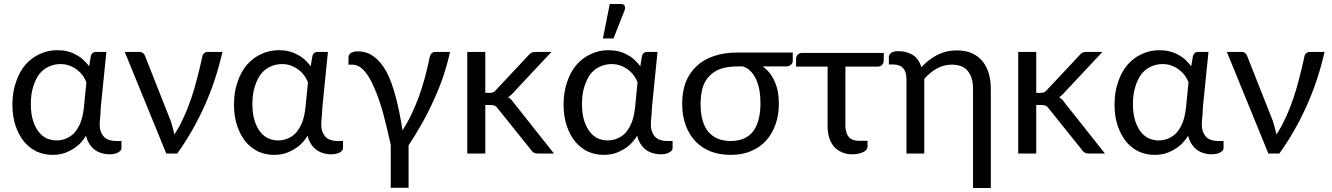

<svg xmlns="http://www.w3.org/2000/svg" viewBox="-20 -766 6644 958"><path d="M411.1 -355.5Q404.3 -373 392.6 -389.6Q380.9 -405.3 364.3 -418Q347.7 -430.7 327.1 -438.5Q306.6 -446.3 281.2 -446.3Q252 -446.3 225.6 -434.6Q198.2 -422.9 177.7 -398.4Q158.2 -373 146.5 -335.9Q133.8 -298.8 133.8 -247.1Q133.8 -199.2 144.5 -165Q155.3 -130.9 172.9 -108.4Q190.4 -85.9 213.9 -75.2Q237.3 -65.4 262.7 -65.4Q288.1 -65.4 310.5 -75.2Q334 -85 351.6 -103.5Q369.1 -124 381.8 -154.3Q393.6 -185.5 398.4 -227.5Q402.3 -269.5 411.1 -355.5ZM585.9 -62.5Q585.9 -53.7 585.9 -26.4Q585.9 -14.6 570.3 -5.9Q553.7 3.9 525.4 3.9Q505.9 3.9 487.3 -2Q469.7 -6.8 454.1 -17.6Q438.5 -29.3 426.8 -46.9Q415 -64.5 409.2 -88.9Q393.6 -63.5 374 -44.9Q354.5 -27.3 332 -15.6Q310.5 -3.9 288.1 2Q264.6 6.8 242.2 6.8Q200.2 6.8 163.1 -9.8Q127 -27.3 99.6 -59.6Q73.2 -92.8 57.6 -138.7Q42 -185.5 42 -244.1Q42 -306.6 59.6 -356.4Q76.2 -407.2 106.4 -442.4Q136.7 -477.5 177.7 -496.1Q218.8 -515.6 265.6 -515.6Q293 -515.6 316.4 -509.8Q340.8 -503.9 360.4 -492.2Q379.9 -482.4 396.5 -466.8Q412.1 -452.1 424.8 -435.5Q427.7 -453.1 433.6 -488.3Q440.4 -506.8 458 -506.8Q475.6 -506.8 510.7 -506.8Q503.9 -438.5 483.4 -236.3Q482.4 -211.9 480.5 -187.5Q477.5 -164.1 477.5 -143.6Q477.5 -122.1 484.4 -106.4Q490.2 -91.8 501 -81.1Q511.7 -71.3 525.4 -67.4Q540 -62.5 556.6 -62.5Q566.4 -62.5 585.9 -62.5Z M1089.8 -506.8Q1057.6 -364.3 1000 -236.3Q942.4 -108.4 864.3 0Q845.7 0 809.6 0Q757.8 -127 602.5 -506.8Q621.1 -506.8 675.8 -506.8Q686.5 -506.8 693.4 -501Q701.2 -495.1 703.1 -488.3Q746.1 -378.9 832 -162.1Q837.9 -144.5 841.8 -127.9Q846.7 -111.3 849.6 -94.7Q876 -133.8 896.5 -180.7Q918 -226.6 934.6 -276.4Q951.2 -325.2 963.9 -377Q977.5 -427.7 988.3 -478.5Q990.2 -494.1 998 -500Q1004.9 -506.8 1015.6 -506.8Q1040 -506.8 1089.8 -506.8Z M1516.6 -355.5Q1509.8 -373 1498 -389.6Q1486.3 -405.3 1469.7 -418Q1453.1 -430.7 1432.6 -438.5Q1412.1 -446.3 1386.7 -446.3Q1357.4 -446.3 1331.1 -434.6Q1303.7 -422.9 1283.2 -398.4Q1263.7 -373 1252 -335.9Q1239.3 -298.8 1239.3 -247.1Q1239.3 -199.2 1250 -165Q1260.7 -130.9 1278.3 -108.4Q1295.9 -85.9 1319.3 -75.2Q1342.8 -65.4 1368.2 -65.4Q1393.6 -65.4 1416 -75.2Q1439.5 -85 1457 -103.5Q1474.6 -124 1487.3 -154.3Q1499 -185.5 1503.9 -227.5Q1507.8 -269.5 1516.6 -355.5ZM1691.4 -62.5Q1691.4 -53.7 1691.4 -26.4Q1691.4 -14.6 1675.8 -5.9Q1659.2 3.9 1630.9 3.9Q1611.3 3.9 1592.8 -2Q1575.2 -6.8 1559.6 -17.6Q1543.9 -29.3 1532.2 -46.9Q1520.5 -64.5 1514.6 -88.9Q1499 -63.5 1479.5 -44.9Q1460 -27.3 1437.5 -15.6Q1416 -3.9 1393.6 2Q1370.1 6.8 1347.7 6.8Q1305.7 6.8 1268.6 -9.8Q1232.4 -27.3 1205.1 -59.6Q1178.7 -92.8 1163.1 -138.7Q1147.5 -185.5 1147.5 -244.1Q1147.5 -306.6 1165 -356.4Q1181.6 -407.2 1211.9 -442.4Q1242.2 -477.5 1283.2 -496.1Q1324.2 -515.6 1371.1 -515.6Q1398.4 -515.6 1421.9 -509.8Q1446.3 -503.9 1465.8 -492.2Q1485.4 -482.4 1502 -466.8Q1517.6 -452.1 1530.3 -435.5Q1533.2 -453.1 1539.1 -488.3Q1545.9 -506.8 1563.5 -506.8Q1581.1 -506.8 1616.2 -506.8Q1609.4 -438.5 1588.9 -236.3Q1587.9 -211.9 1585.9 -187.5Q1583 -164.1 1583 -143.6Q1583 -122.1 1589.8 -106.4Q1595.7 -91.8 1606.4 -81.1Q1617.2 -71.3 1630.9 -67.4Q1645.5 -62.5 1662.1 -62.5Q1671.9 -62.5 1691.4 -62.5Z M2225.6 -506.8Q2210.9 -442.4 2190.4 -380.9Q2168.9 -319.3 2141.6 -260.7Q2115.2 -202.1 2084 -147.5Q2052.7 -91.8 2018.6 -41Q2018.6 29.3 2018.6 170.9Q1996.1 170.9 1929.7 170.9Q1929.7 117.2 1929.7 -43Q1911.1 -127.9 1891.6 -201.2Q1871.1 -274.4 1847.7 -327.1Q1825.2 -381.8 1797.9 -412.1Q1770.5 -443.4 1737.3 -443.4Q1731.4 -443.4 1718.8 -443.4Q1718.8 -444.3 1718.8 -449.2Q1718.8 -456.1 1718.8 -475.6Q1718.8 -483.4 1720.7 -489.3Q1722.7 -495.1 1727.5 -499Q1732.4 -503.9 1742.2 -506.8Q1751 -509.8 1765.6 -509.8Q1810.5 -509.8 1845.7 -483.4Q1880.9 -458 1908.2 -408.2Q1934.6 -358.4 1954.1 -284.2Q1973.6 -210.9 1988.3 -116.2Q2013.7 -154.3 2034.2 -198.2Q2054.7 -241.2 2071.3 -287.1Q2087.9 -334 2100.6 -380.9Q2113.3 -428.7 2123 -475.6Q2126 -493.2 2133.8 -500Q2141.6 -506.8 2150.4 -506.8Q2175.8 -506.8 2225.6 -506.8Z M2401.4 -506.8Q2401.4 -456.1 2401.4 -302.7Q2407.2 -302.7 2423.8 -302.7Q2434.6 -302.7 2441.4 -305.7Q2447.3 -308.6 2455.1 -317.4Q2508.8 -374 2615.2 -488.3Q2622.1 -497.1 2629.9 -502Q2637.7 -506.8 2650.4 -506.8Q2677.7 -506.8 2731.4 -506.8Q2684.6 -457 2544.9 -307.6Q2531.2 -291 2515.6 -281.2Q2524.4 -275.4 2532.2 -267.6Q2539.1 -259.8 2545.9 -250Q2611.3 -167 2744.1 0Q2723.6 0 2664.1 0Q2652.3 0 2644.5 -3.9Q2635.7 -7.8 2629.9 -17.6Q2575.2 -86.9 2463.9 -224.6Q2456.1 -235.4 2449.2 -238.3Q2441.4 -242.2 2426.8 -242.2Q2418 -242.2 2401.4 -242.2Q2401.4 -181.6 2401.4 0Q2378.9 0 2311.5 0Q2311.5 -79.1 2311.5 -316.4Q2311.5 -364.3 2311.5 -506.8Q2334 -506.8 2401.4 -506.8Z M3161.1 -355.5Q3154.3 -373 3142.6 -389.6Q3130.9 -405.3 3114.3 -418Q3097.7 -430.7 3077.1 -438.5Q3056.6 -446.3 3031.2 -446.3Q3002 -446.3 2975.6 -434.6Q2948.2 -422.9 2927.7 -398.4Q2908.2 -373 2896.5 -335.9Q2883.8 -298.8 2883.8 -247.1Q2883.8 -199.2 2894.5 -165Q2905.3 -130.9 2922.9 -108.4Q2940.4 -85.9 2963.9 -75.2Q2987.3 -65.4 3012.7 -65.4Q3038.1 -65.4 3060.5 -75.2Q3084 -85 3101.6 -103.5Q3119.1 -124 3131.8 -154.3Q3143.6 -185.5 3148.4 -227.5Q3152.3 -269.5 3161.1 -355.5ZM3335.9 -62.5Q3335.9 -53.7 3335.9 -26.4Q3335.9 -14.6 3320.3 -5.9Q3303.7 3.9 3275.4 3.9Q3255.9 3.9 3237.3 -2Q3219.7 -6.8 3204.1 -17.6Q3188.5 -29.3 3176.8 -46.9Q3165 -64.5 3159.2 -88.9Q3143.6 -63.5 3124 -44.9Q3104.5 -27.3 3082 -15.6Q3060.5 -3.9 3038.1 2Q3014.6 6.8 2992.2 6.8Q2950.2 6.8 2913.1 -9.8Q2877 -27.3 2849.6 -59.6Q2823.2 -92.8 2807.6 -138.7Q2792 -185.5 2792 -244.1Q2792 -306.6 2809.6 -356.4Q2826.2 -407.2 2856.4 -442.4Q2886.7 -477.5 2927.7 -496.1Q2968.8 -515.6 3015.6 -515.6Q3043 -515.6 3066.4 -509.8Q3090.8 -503.9 3110.4 -492.2Q3129.9 -482.4 3146.5 -466.8Q3162.1 -452.1 3174.8 -435.5Q3177.7 -453.1 3183.6 -488.3Q3190.4 -506.8 3208 -506.8Q3225.6 -506.8 3260.7 -506.8Q3253.9 -438.5 3233.4 -236.3Q3232.4 -211.9 3230.5 -187.5Q3227.5 -164.1 3227.5 -143.6Q3227.5 -122.1 3234.4 -106.4Q3240.2 -91.8 3251 -81.1Q3261.7 -71.3 3275.4 -67.4Q3290 -62.5 3306.6 -62.5Q3316.4 -62.5 3335.9 -62.5ZM2988.3 -574.2Q2997.1 -617.2 3022.5 -746.1Q3036.1 -746.1 3078.1 -746.1Q3091.8 -746.1 3096.7 -737.3Q3098.6 -733.4 3098.6 -727.5Q3098.6 -721.7 3096.7 -714.8Q3078.1 -668 3041 -574.2Q3028.3 -574.2 2988.3 -574.2Z M3661.1 -434.6Q3611.3 -434.6 3576.2 -422.9Q3541 -410.2 3518.6 -385.7Q3496.1 -362.3 3485.4 -327.1Q3475.6 -291 3475.6 -246.1Q3475.6 -156.2 3513.7 -109.4Q3552.7 -62.5 3626 -62.5Q3701.2 -62.5 3738.3 -111.3Q3774.4 -160.2 3774.4 -252Q3774.4 -285.2 3769.5 -315.4Q3763.7 -344.7 3752.9 -369.1Q3742.2 -393.6 3725.6 -410.2Q3709 -427.7 3686.5 -434.6Q3677.7 -434.6 3661.1 -434.6ZM3935.5 -503.9Q3935.5 -493.2 3935.5 -461.9Q3935.5 -457 3933.6 -453.1Q3931.6 -448.2 3927.7 -444.3Q3923.8 -440.4 3918 -437.5Q3913.1 -434.6 3906.2 -434.6Q3865.2 -434.6 3785.2 -434.6Q3824.2 -407.2 3844.7 -360.4Q3866.2 -314.5 3866.2 -248Q3866.2 -192.4 3849.6 -145.5Q3833 -98.6 3802.7 -64.5Q3771.5 -30.3 3726.6 -11.7Q3682.6 6.8 3626 6.8Q3572.3 6.8 3527.3 -9.8Q3482.4 -27.3 3450.2 -60.5Q3418.9 -93.8 3401.4 -140.6Q3383.8 -188.5 3383.8 -248Q3383.8 -307.6 3401.4 -355.5Q3419.9 -402.3 3455.1 -435.5Q3490.2 -468.8 3542 -486.3Q3593.8 -503.9 3661.1 -503.9Q3752 -503.9 3935.5 -503.9Z M4389.6 -465.8Q4389.6 -450.2 4380.9 -442.4Q4373 -433.6 4357.4 -433.6Q4304.7 -433.6 4198.2 -433.6Q4198.2 -360.4 4198.2 -140.6Q4198.2 -102.5 4214.8 -83Q4230.5 -63.5 4267.6 -63.5Q4281.2 -63.5 4308.6 -63.5Q4308.6 -55.7 4308.6 -35.2Q4308.6 -26.4 4302.7 -18.6Q4296.9 -11.7 4286.1 -6.8Q4276.4 -2 4262.7 1Q4249 3.9 4233.4 3.9Q4203.1 3.9 4179.7 -6.8Q4156.2 -16.6 4140.6 -35.2Q4125 -53.7 4117.2 -79.1Q4109.4 -104.5 4109.4 -135.7Q4109.4 -234.4 4109.4 -433.6Q4070.3 -433.6 3952.1 -433.6Q3952.1 -435.5 3952.1 -440.4Q3952.1 -449.2 3952.1 -472.7Q3952.1 -484.4 3960 -493.2Q3967.8 -502 3983.4 -502Q4118.2 -502 4389.6 -502Q4389.6 -492.2 4389.6 -465.8Z M4415 -480.5Q4415 -492.2 4425.8 -502Q4436.5 -510.7 4462.9 -510.7Q4503.9 -510.7 4535.2 -491.2Q4565.4 -471.7 4577.1 -430.7Q4611.3 -467.8 4655.3 -491.2Q4700.2 -514.6 4754.9 -514.6Q4796.9 -514.6 4828.1 -501Q4859.4 -487.3 4880.9 -461.9Q4902.3 -436.5 4913.1 -401.4Q4923.8 -365.2 4923.8 -322.3Q4923.8 -158.2 4923.8 171.9Q4902.3 171.9 4835 171.9Q4835 47.9 4835 -322.3Q4835 -379.9 4808.6 -412.1Q4783.2 -443.4 4728.5 -443.4Q4689.5 -443.4 4655.3 -424.8Q4621.1 -405.3 4591.8 -373Q4591.8 -249 4591.8 0Q4569.3 0 4502.9 0Q4502.9 -91.8 4502.9 -369.1Q4502.9 -408.2 4486.3 -425.8Q4469.7 -444.3 4436.5 -444.3Q4429.7 -444.3 4415 -444.3Q4415 -447.3 4415 -455.1Q4415 -461.9 4415 -480.5Z M5150.4 -506.8Q5150.4 -456.1 5150.4 -302.7Q5156.2 -302.7 5172.9 -302.7Q5183.6 -302.7 5190.4 -305.7Q5196.3 -308.6 5204.1 -317.4Q5257.8 -374 5364.3 -488.3Q5371.1 -497.1 5378.9 -502Q5386.7 -506.8 5399.4 -506.8Q5426.8 -506.8 5480.5 -506.8Q5433.6 -457 5293.9 -307.6Q5280.3 -291 5264.6 -281.2Q5273.4 -275.4 5281.2 -267.6Q5288.1 -259.8 5294.9 -250Q5360.4 -167 5493.2 0Q5472.7 0 5413.1 0Q5401.4 0 5393.6 -3.9Q5384.8 -7.8 5378.9 -17.6Q5324.2 -86.9 5212.9 -224.6Q5205.1 -235.4 5198.2 -238.3Q5190.4 -242.2 5175.8 -242.2Q5167 -242.2 5150.4 -242.2Q5150.4 -181.6 5150.4 0Q5127.9 0 5060.5 0Q5060.5 -79.1 5060.5 -316.4Q5060.5 -364.3 5060.5 -506.8Q5083 -506.8 5150.4 -506.8Z M5910.2 -355.5Q5903.3 -373 5891.6 -389.6Q5879.9 -405.3 5863.3 -418Q5846.7 -430.7 5826.2 -438.5Q5805.7 -446.3 5780.3 -446.3Q5751 -446.3 5724.6 -434.6Q5697.3 -422.9 5676.8 -398.4Q5657.2 -373 5645.5 -335.9Q5632.8 -298.8 5632.8 -247.1Q5632.8 -199.2 5643.6 -165Q5654.3 -130.9 5671.9 -108.4Q5689.5 -85.9 5712.9 -75.2Q5736.3 -65.4 5761.7 -65.4Q5787.1 -65.4 5809.6 -75.2Q5833 -85 5850.6 -103.5Q5868.2 -124 5880.9 -154.3Q5892.6 -185.5 5897.5 -227.5Q5901.4 -269.5 5910.2 -355.5ZM6085 -62.5Q6085 -53.7 6085 -26.4Q6085 -14.6 6069.3 -5.9Q6052.7 3.9 6024.4 3.9Q6004.9 3.9 5986.3 -2Q5968.8 -6.8 5953.1 -17.6Q5937.5 -29.3 5925.8 -46.9Q5914.1 -64.5 5908.2 -88.9Q5892.6 -63.5 5873 -44.9Q5853.5 -27.3 5831.1 -15.6Q5809.6 -3.9 5787.1 2Q5763.7 6.8 5741.2 6.8Q5699.2 6.8 5662.1 -9.8Q5626 -27.3 5598.6 -59.6Q5572.3 -92.8 5556.6 -138.7Q5541 -185.5 5541 -244.1Q5541 -306.6 5558.6 -356.4Q5575.2 -407.2 5605.5 -442.4Q5635.7 -477.5 5676.8 -496.1Q5717.8 -515.6 5764.6 -515.6Q5792 -515.6 5815.4 -509.8Q5839.8 -503.9 5859.4 -492.2Q5878.9 -482.4 5895.5 -466.8Q5911.1 -452.1 5923.8 -435.5Q5926.8 -453.1 5932.6 -488.3Q5939.5 -506.8 5957 -506.8Q5974.6 -506.8 6009.8 -506.8Q6002.9 -438.5 5982.4 -236.3Q5981.4 -211.9 5979.5 -187.5Q5976.6 -164.1 5976.6 -143.6Q5976.6 -122.1 5983.4 -106.4Q5989.3 -91.8 6000 -81.1Q6010.7 -71.3 6024.4 -67.4Q6039.1 -62.5 6055.7 -62.5Q6065.4 -62.5 6085 -62.5Z M6588.9 -506.8Q6556.6 -364.3 6499 -236.3Q6441.4 -108.4 6363.3 0Q6344.7 0 6308.6 0Q6256.8 -127 6101.6 -506.8Q6120.1 -506.8 6174.8 -506.8Q6185.5 -506.8 6192.4 -501Q6200.2 -495.1 6202.1 -488.3Q6245.1 -378.9 6331.1 -162.1Q6336.9 -144.5 6340.8 -127.9Q6345.7 -111.3 6348.6 -94.7Q6375 -133.8 6395.5 -180.7Q6417 -226.6 6433.6 -276.4Q6450.2 -325.2 6462.9 -377Q6476.6 -427.7 6487.3 -478.5Q6489.3 -494.1 6497.1 -500Q6503.9 -506.8 6514.6 -506.8Q6539.1 -506.8 6588.9 -506.8Z"/></svg>

Font: Lato
Style: Regular
Weight: 400
Designer: Lukasz Dziedzic with Adam Twardoch and Botio Nikoltchev
Version: Version 2.015; 2015-08-06; http://www.latofonts.com/